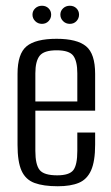

<svg xmlns="http://www.w3.org/2000/svg" viewBox="-20 -639 387 668"><path d="M181 9Q131 9 100 -2.5Q69 -14 55 -45Q41 -76 41 -135V-382Q41 -452 72.5 -478Q104 -504 177 -504Q248 -504 279.5 -478Q311 -452 311 -382V-254H103V-114Q103 -66 118 -47.5Q133 -29 179 -29Q221 -29 235 -47Q249 -65 249 -114V-178H311V-136Q311 -78 297 -46.5Q283 -15 254.5 -3Q226 9 181 9ZM103 -286H249V-384Q249 -426 235 -445Q221 -464 177 -464Q133 -464 118 -445Q103 -426 103 -384ZM126 -556Q112 -556 102.5 -565.5Q93 -575 93 -588Q93 -601 102.5 -610Q112 -619 126 -619Q140 -619 149 -610Q158 -601 158 -588Q158 -575 149 -565.5Q140 -556 126 -556ZM223 -556Q209 -556 199.5 -565.5Q190 -575 190 -588Q190 -601 199.5 -610Q209 -619 223 -619Q237 -619 246 -610Q255 -601 255 -588Q255 -575 246 -565.5Q237 -556 223 -556Z"/></svg>

Font: Alumni Sans
Style: Regular
Weight: 400
Designer: Robert E. Leuschke
Foundry: Robert E. Leuschke
Version: Version 1.018